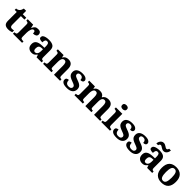

<svg xmlns="http://www.w3.org/2000/svg" viewBox="600 -2865 4971 4971"><g transform="rotate(45 3085.0 -380.0)"><path d="M254 10Q177 10 136.5 -25Q96 -60 96 -148V-468H21V-519Q53 -519 78.5 -531.5Q104 -544 119 -561Q150 -594 165 -660H248V-536H376V-468H248V-158Q248 -113 263.5 -92Q279 -71 314 -71Q334 -71 352 -73.5Q370 -76 385 -80V-15Q369 -8 334.5 1Q300 10 254 10Z M425 0V-53H429Q463 -53 483.5 -65.5Q504 -78 504 -125V-415Q504 -459 485 -471Q466 -483 433 -483H430V-536H630L650 -440H655Q678 -493 710 -520.5Q742 -548 804 -548Q861 -548 887 -523.5Q913 -499 913 -460Q913 -414 880.5 -392Q848 -370 788 -370Q788 -411 778.5 -432Q769 -453 741 -453Q718 -453 702.5 -436Q687 -419 677 -392Q667 -365 662 -333.5Q657 -302 657 -273V-120Q657 -76 677 -64.5Q697 -53 727 -53H759V0Z M1110 10Q1044 10 998.5 -30Q953 -70 953 -153Q953 -234 1008.5 -273Q1064 -312 1177 -316L1259 -319V-374Q1259 -429 1244.5 -458.5Q1230 -488 1189 -488Q1151 -488 1136 -459.5Q1121 -431 1121 -380Q1057 -380 1026 -395Q995 -410 995 -447Q995 -484 1023 -506Q1051 -528 1097.5 -538.5Q1144 -549 1201 -549Q1306 -549 1358.5 -511Q1411 -473 1411 -379V-124Q1411 -83 1424.5 -68Q1438 -53 1471 -53H1475V0H1289L1268 -69H1259Q1237 -42 1217 -24.5Q1197 -7 1172.5 1.5Q1148 10 1110 10ZM1165 -63Q1208 -63 1233.5 -97.5Q1259 -132 1259 -191V-266L1214 -263Q1154 -260 1131 -231.5Q1108 -203 1108 -149Q1108 -63 1165 -63Z M1528 0V-53H1534Q1567 -53 1587.5 -65Q1608 -77 1608 -122V-418Q1608 -460 1589 -471.5Q1570 -483 1537 -483H1533V-536H1744L1757 -465H1762Q1785 -506 1820.5 -527.5Q1856 -549 1915 -549Q1994 -549 2036.5 -503Q2079 -457 2079 -356V-124Q2079 -77 2095 -65Q2111 -53 2145 -53H2149V0H1927V-329Q1927 -393 1910.5 -428.5Q1894 -464 1850 -464Q1816 -464 1796.5 -442.5Q1777 -421 1769 -385.5Q1761 -350 1761 -309V-118Q1761 -76 1779.5 -64.5Q1798 -53 1831 -53H1835V0Z M2404 10Q2300 10 2254 -21.5Q2208 -53 2208 -104Q2208 -146 2235.5 -162Q2263 -178 2296 -178Q2296 -51 2408 -51Q2459 -51 2482 -71.5Q2505 -92 2505 -122Q2505 -154 2477.5 -172.5Q2450 -191 2384 -214Q2327 -234 2289.5 -256Q2252 -278 2233.5 -309.5Q2215 -341 2215 -389Q2215 -469 2274 -508.5Q2333 -548 2430 -548Q2520 -548 2560.5 -518.5Q2601 -489 2601 -453Q2601 -386 2508 -386Q2508 -435 2482.5 -462Q2457 -489 2415 -489Q2376 -489 2355 -472.5Q2334 -456 2334 -427Q2334 -394 2360.5 -376Q2387 -358 2455 -334Q2509 -316 2546.5 -294.5Q2584 -273 2603.5 -242Q2623 -211 2623 -163Q2623 -82 2566 -36Q2509 10 2404 10Z M2676 0V-53H2684Q2717 -53 2736.5 -65Q2756 -77 2756 -122V-421Q2756 -463 2736.5 -474.5Q2717 -486 2684 -486H2681V-536H2891L2904 -465H2909Q2933 -507 2969.5 -528Q3006 -549 3068 -549Q3121 -549 3158 -529Q3195 -509 3213 -465H3219Q3264 -549 3378 -549Q3458 -549 3502 -503Q3546 -457 3546 -356V-124Q3546 -77 3562.5 -65Q3579 -53 3613 -53H3617V0H3394V-329Q3394 -393 3376 -428.5Q3358 -464 3314 -464Q3283 -464 3263.5 -444.5Q3244 -425 3235.5 -392Q3227 -359 3227 -321V-124Q3227 -77 3243.5 -65Q3260 -53 3294 -53H3297V0H3075V-329Q3075 -393 3058 -428.5Q3041 -464 2997 -464Q2964 -464 2944.5 -442.5Q2925 -421 2916.5 -385.5Q2908 -350 2908 -309V-118Q2908 -76 2927.5 -64.5Q2947 -53 2980 -53H2983V0Z M3813 -626Q3777 -626 3752.5 -643.5Q3728 -661 3728 -698Q3728 -736 3752.5 -753Q3777 -770 3813 -770Q3848 -770 3873.5 -753Q3899 -736 3899 -698Q3899 -661 3873.5 -643.5Q3848 -626 3813 -626ZM3659 0V-53H3671Q3701 -53 3721.5 -67Q3742 -81 3742 -124V-416Q3742 -456 3721.5 -469.5Q3701 -483 3671 -483H3659V-536H3894V-124Q3894 -81 3914.5 -67Q3935 -53 3965 -53H3977V0Z M4223 10Q4119 10 4073 -21.5Q4027 -53 4027 -104Q4027 -146 4054.5 -162Q4082 -178 4115 -178Q4115 -51 4227 -51Q4278 -51 4301 -71.5Q4324 -92 4324 -122Q4324 -154 4296.5 -172.5Q4269 -191 4203 -214Q4146 -234 4108.5 -256Q4071 -278 4052.5 -309.5Q4034 -341 4034 -389Q4034 -469 4093 -508.5Q4152 -548 4249 -548Q4339 -548 4379.5 -518.5Q4420 -489 4420 -453Q4420 -386 4327 -386Q4327 -435 4301.5 -462Q4276 -489 4234 -489Q4195 -489 4174 -472.5Q4153 -456 4153 -427Q4153 -394 4179.5 -376Q4206 -358 4274 -334Q4328 -316 4365.5 -294.5Q4403 -273 4422.5 -242Q4442 -211 4442 -163Q4442 -82 4385 -36Q4328 10 4223 10Z M4704 10Q4600 10 4554 -21.5Q4508 -53 4508 -104Q4508 -146 4535.5 -162Q4563 -178 4596 -178Q4596 -51 4708 -51Q4759 -51 4782 -71.5Q4805 -92 4805 -122Q4805 -154 4777.5 -172.5Q4750 -191 4684 -214Q4627 -234 4589.5 -256Q4552 -278 4533.5 -309.5Q4515 -341 4515 -389Q4515 -469 4574 -508.5Q4633 -548 4730 -548Q4820 -548 4860.5 -518.5Q4901 -489 4901 -453Q4901 -386 4808 -386Q4808 -435 4782.5 -462Q4757 -489 4715 -489Q4676 -489 4655 -472.5Q4634 -456 4634 -427Q4634 -394 4660.5 -376Q4687 -358 4755 -334Q4809 -316 4846.5 -294.5Q4884 -273 4903.5 -242Q4923 -211 4923 -163Q4923 -82 4866 -36Q4809 10 4704 10Z M5158 10Q5092 10 5046.5 -30Q5001 -70 5001 -153Q5001 -234 5056.5 -273Q5112 -312 5225 -316L5307 -319V-374Q5307 -429 5292.5 -458.5Q5278 -488 5237 -488Q5199 -488 5184 -459.5Q5169 -431 5169 -380Q5105 -380 5074 -395Q5043 -410 5043 -447Q5043 -484 5071 -506Q5099 -528 5145.5 -538.5Q5192 -549 5249 -549Q5354 -549 5406.5 -511Q5459 -473 5459 -379V-124Q5459 -83 5472.5 -68Q5486 -53 5519 -53H5523V0H5337L5316 -69H5307Q5285 -42 5265 -24.5Q5245 -7 5220.5 1.5Q5196 10 5158 10ZM5213 -63Q5256 -63 5281.5 -97.5Q5307 -132 5307 -191V-266L5262 -263Q5202 -260 5179 -231.5Q5156 -203 5156 -149Q5156 -63 5213 -63ZM5330 -606Q5303 -606 5281 -615.5Q5259 -625 5240.5 -637.5Q5222 -650 5205.5 -659.5Q5189 -669 5173 -669Q5151 -669 5139 -652.5Q5127 -636 5124 -616H5059Q5061 -657 5077.5 -690.5Q5094 -724 5121.5 -744Q5149 -764 5185 -764Q5212 -764 5234 -754.5Q5256 -745 5274.5 -732.5Q5293 -720 5309.5 -710.5Q5326 -701 5341 -701Q5363 -701 5375 -717.5Q5387 -734 5390 -754H5455Q5453 -714 5437 -680Q5421 -646 5393.5 -626Q5366 -606 5330 -606Z M5861 10Q5741 10 5672 -59.5Q5603 -129 5603 -270Q5603 -411 5669 -480Q5735 -549 5864 -549Q5984 -549 6053 -480Q6122 -411 6122 -270Q6122 -129 6056 -59.5Q5990 10 5861 10ZM5863 -53Q5921 -53 5944 -108.5Q5967 -164 5967 -270Q5967 -377 5943.5 -431Q5920 -485 5862 -485Q5804 -485 5781 -431Q5758 -377 5758 -270Q5758 -164 5781.5 -108.5Q5805 -53 5863 -53Z"/></g></svg>

Font: Noto Serif Myanmar
Style: Bold
Weight: 700
Designer: Ben Mitchell and the Monotype Design Team
Foundry: Monotype Imaging Inc.
Version: Version 2.106; ttfautohint (v1.8.4.7-5d5b)